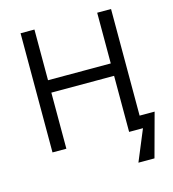

<svg xmlns="http://www.w3.org/2000/svg" viewBox="-128 -820 1002 1111"><g transform="rotate(-15 372.5 -264.0)"><path d="M557.1 -713.9H640.1V-75.2H730L659.2 186H563L640.1 0H557.1V-335.9H181.2V0H98.1V-713.9H181.2V-410.2H557.1Z"/></g></svg>

Font: OpenSansEmoji
Style: Regular
Weight: 400
Foundry: MorbZ
Version: Version 1.000;PS 001.000;hotconv 1.0.70;makeotf.lib2.5.58329